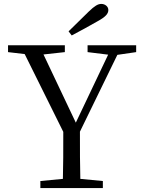

<svg xmlns="http://www.w3.org/2000/svg" viewBox="-20 -960 728 980"><path d="M346 -779C390 -802 435 -827 479 -852C519 -874 533 -890 533 -909C533 -927 516 -940 497 -940C480 -940 463 -930 433 -901C400 -869 365 -835 330 -800ZM579 -680 675 -694V-729H427V-694L532 -681L367 -334L202 -682L311 -694V-729H21V-694L106 -684L303 -287C303 -189 303 -118 301 -47L186 -36V0H505V-36L390 -47C388 -119 388 -190 388 -288Z"/></svg>

Font: Source Han Serif AKR9
Style: Regular
Weight: 400
Designer: Ryoko NISHIZUKA 西塚涼子 (kana & ideographs); Frank Grießhammer (Latin, Greek & Cyrillic); Sandoll Communications 산돌커뮤니케이션, 
Foundry: Adobe Systems Incorporated
Version: Version 1.005;hotconv 1.0.107;makeotfexe 2.5.65593